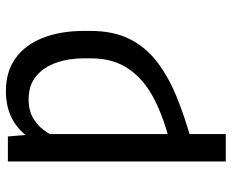

<svg xmlns="http://www.w3.org/2000/svg" viewBox="-88 -505 796 660"><g transform="rotate(-90 310.0 -175.0)"><path d="M179.2 -445.8V203.1H85V-545.9H170.9ZM155.8 -340.3 111.3 -307.1Q118.2 -364.7 134.8 -410.2Q151.4 -455.6 178 -487.5Q204.6 -519.5 241.7 -536.1Q278.8 -552.7 327.1 -552.7Q394 -552.7 440.2 -519.3Q486.3 -485.8 510 -425.3Q533.7 -364.7 533.7 -284.7V-261.2Q533.7 -186 507.6 -131.1Q481.4 -76.2 431.4 -36.4Q381.3 3.4 310.1 33Q238.8 62.5 147.9 87.4L147.5 11.7Q233.9 -9.3 299.6 -43Q365.2 -76.7 402.3 -129.6Q439.5 -182.6 439.5 -261.2V-284.7Q439.5 -336.9 424.3 -379.9Q409.2 -422.9 378.2 -448.7Q347.2 -474.6 298.8 -474.6Q257.3 -474.6 228.8 -456.1Q200.2 -437.5 182.4 -407.2Q164.6 -377 155.8 -340.3Z"/></g></svg>

Font: V-Inter
Style: Regular-375
Weight: 375
Designer: Rasmus Andersson
Foundry: rsms
Version: Version 4.000;git-4146feb